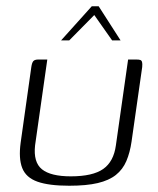

<svg xmlns="http://www.w3.org/2000/svg" viewBox="-20 -589 504 613"><path d="M131 -399 92 -125Q86 -71 114 -48.5Q142 -26 206 -26Q276 -26 309.5 -49.5Q343 -73 350 -125L389 -399Q390 -399 393.5 -399Q397 -399 401 -399Q405 -399 409 -399Q413 -399 414 -399Q424 -399 428 -397.5Q432 -396 433.5 -391Q435 -386 434 -375L400 -137Q395 -102 383.5 -75Q372 -48 350 -30.5Q328 -13 292 -4.5Q256 4 201 4Q136 4 99.5 -9Q63 -22 51 -52.5Q39 -83 46 -134L80 -375Q82 -389 86.5 -394Q91 -399 103 -399Q111 -399 117 -399Q123 -399 131 -399ZM175 -460 273 -569H295L365 -460H338L281 -541L201 -460Z"/></svg>

Font: Genos Light
Style: Italic
Weight: 300
Italic angle: -8°
Designer: Robert E. Leuschke
Foundry: Robert E. Leuschke
Version: Version 1.010